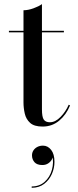

<svg xmlns="http://www.w3.org/2000/svg" viewBox="-20 -610 378 936"><path d="M187.5 7Q146.5 7 126.8 -11Q107 -29 100.8 -56.2Q94.5 -83.5 94.5 -111V-560Q117 -560 143.2 -569.5Q169.5 -579 184.5 -590V-77Q184.5 -39.5 193.5 -26.8Q202.5 -14 223 -14Q250 -14 275.2 -40Q300.5 -66 315 -99.5L321.5 -96Q303 -50.5 268.5 -21.8Q234 7 187.5 7ZM23.5 -452.5V-460H291.5V-452.5ZM134.5 305.5V299Q172.5 299 198 276Q223.5 253 233.2 217.5Q243 182 234.5 146.5H237Q238.5 157 232.5 168Q226.5 179 214.5 186.8Q202.5 194.5 186.5 194.5Q160.5 194.5 148.2 180.8Q136 167 136 147.5Q136 134 143 123.2Q150 112.5 162.2 106.2Q174.5 100 189.5 100Q213 100 229.2 120.5Q245.5 141 245.5 179Q245.5 209.5 232.8 238.5Q220 267.5 195.2 286.5Q170.5 305.5 134.5 305.5Z"/></svg>

Font: Bodoni Moda 28pt
Style: Regular
Weight: 400
Designer: Owen Earl
Foundry: indestructible type
Version: Version 2.005